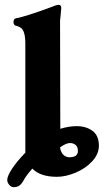

<svg xmlns="http://www.w3.org/2000/svg" viewBox="-20 -725 440 796"><path d="M10 21Q10 5 30 -25.5Q50 -56 85 -92V-546Q85 -577 77.5 -595Q70 -613 47 -618Q36 -620 36 -634Q36 -647 46 -649Q88 -657 188 -694L209 -702Q218 -705 223 -705Q234 -705 234 -692L232 -669L229 -638L230 -191Q265 -202 298 -202Q337 -202 363.5 -182.5Q390 -163 390 -121Q390 -86 362 -56Q334 -26 293 -9Q252 8 216 8Q147 8 114 -26Q90 1 80 19Q71 36 61.5 43.5Q52 51 37 51Q26 51 18 41Q10 31 10 21ZM303 -99Q303 -116 293.5 -124Q284 -132 270 -132Q254 -132 229 -114Q232 -93 243 -83Q254 -73 267 -73Q303 -73 303 -99Z"/></svg>

Font: EB Garamond ExtraBold
Style: Italic
Weight: 800
Italic angle: -17.2°
Designer: Georg Duffner and Octavio Pardo
Foundry: Georg Duffner
Version: Version 1.000